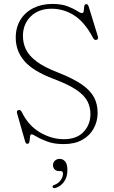

<svg xmlns="http://www.w3.org/2000/svg" viewBox="-20 -734 592 1000"><path d="M311.5 16.5Q263 16.5 228 3.8Q193 -9 171.8 -21.8Q150.5 -34.5 144.5 -34.5Q137.5 -34.5 136.5 -22Q135.5 -9.5 133.5 2.8Q131.5 15 122 15Q114 15 110.5 1.5L69 -143.5Q64.5 -158 77 -161Q86.5 -163.5 93.5 -150.5Q127.5 -80 188.2 -44.5Q249 -9 312.5 -9Q379 -9 414.8 -46.5Q450.5 -84 451 -138.5Q451.5 -174 436.2 -205Q421 -236 379.5 -264.8Q338 -293.5 259.5 -323Q153 -363 107.5 -415.5Q62 -468 62 -537.5Q62 -591.5 86.5 -631Q111 -670.5 154 -692Q197 -713.5 252 -713.5Q299.5 -713.5 330.5 -701.8Q361.5 -690 379.8 -678Q398 -666 406.5 -666Q415 -666 416.2 -677.5Q417.5 -689 418.8 -700.8Q420 -712.5 429.5 -712.5Q438 -712.5 442 -699.5L489.5 -545Q494 -530.5 483 -526.5Q472 -523 465 -536Q421.5 -618.5 367 -653.5Q312.5 -688.5 248.5 -688.5Q181 -688.5 140.2 -648.5Q99.5 -608.5 99.5 -546.5Q99.5 -508.5 115.5 -475.8Q131.5 -443 171 -413.5Q210.5 -384 280.5 -357Q359.5 -326 405 -294.8Q450.5 -263.5 469.8 -227Q489 -190.5 488.5 -144.5Q488 -101.5 468 -64.8Q448 -28 408.8 -5.8Q369.5 16.5 311.5 16.5ZM288 157Q273 157 264.5 148Q256 139 256 126Q256 112 266 102.8Q276 93.5 291 93.5Q307.5 93.5 319.2 106.8Q331 120 331 152Q331 188.5 313.5 212.8Q296 237 269 245Q257.5 248.5 254.5 241Q251 233 262 229.5Q283 222 295.5 205.2Q308 188.5 308 170Q308 157 296 157Z"/></svg>

Font: Fraunces 9pt Soft Thin
Style: Regular
Weight: 100
Version: Version 1.000;[b76b70a41]